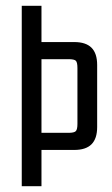

<svg xmlns="http://www.w3.org/2000/svg" viewBox="-20 -642 385 662"><path d="M247 -215V-407Q247 -427 241.5 -432.5Q236 -438 216 -438H85V-497H236Q276 -497 295.5 -477.5Q315 -458 315 -418V-204Q315 -164 295.5 -144.5Q276 -125 236 -125H96V-184H216Q236 -184 241.5 -190Q247 -196 247 -215ZM55 -622H123V0H55Z"/></svg>

Font: Teko Variable Light
Style: Regular
Weight: 300
Designer: Manushi Parikh, Jonny Pinhorn
Foundry: Indian Type Foundry
Version: Version 3.000